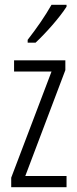

<svg xmlns="http://www.w3.org/2000/svg" viewBox="-20 -785 321 805"><path d="M259 -757V-765H196C168 -716 137 -671 96 -618V-606H129C169 -643 230 -711 259 -757ZM259 0V-47H86L254 -491V-532H39V-485H196L27 -40V0Z"/></svg>

Font: Noto Sans Arabic ExtCond Light
Style: Regular
Weight: 300
Width: 2
Designer: Monotype Design Team, Nadine Chahine, Nizar Qandah and Khaled Hosny
Foundry: Monotype Imaging Inc.
Version: Version 2.012